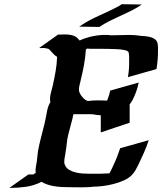

<svg xmlns="http://www.w3.org/2000/svg" viewBox="-20 -899 776 919"><path d="M257.8 -733.4Q267.6 -733.4 278.6 -733.9Q289.6 -734.4 300.3 -733.9Q311 -733.4 321.5 -731.2Q332 -729 340.8 -724.1Q346.7 -720.7 351.6 -715.6Q356.4 -710.4 361.3 -705.1Q363.3 -706.1 365.2 -707Q367.2 -708 369.6 -709Q384.3 -715.3 402.6 -720.5Q420.9 -725.6 439.9 -728.5Q459 -731.4 477.8 -731.9Q496.6 -732.4 512.7 -730Q547.4 -730 582.8 -731.4Q618.2 -732.9 652.3 -727.5Q660.2 -727.1 669.4 -726.3Q678.7 -725.6 687.7 -724.1Q696.8 -722.7 705.3 -719.7Q713.9 -716.8 720.7 -711.9Q727.1 -707.5 730.2 -701.7Q733.4 -695.8 734.6 -689.5Q735.8 -683.1 736.1 -676Q736.3 -668.9 736.3 -661.6Q736.8 -615.2 729 -568.4L592.3 -529.8Q596.2 -551.8 597.4 -572.5Q598.6 -593.3 598.1 -615.2Q598.1 -621.1 598.1 -627Q598.1 -632.8 597.2 -638.2Q597.2 -640.6 596.7 -643.3Q596.2 -646 595.2 -648.9Q595.2 -649.4 595 -649.4Q594.7 -649.4 594.7 -649.9Q592.8 -652.8 589.8 -654.5Q586.9 -656.2 583.5 -657.7Q576.7 -659.2 569.8 -660.4Q563 -661.6 555.7 -662.6Q554.2 -662.6 551 -662.8Q547.9 -663.1 545.2 -663.1Q542.5 -663.1 541.3 -663.1Q540 -663.1 541.5 -663.6H542Q520 -664.6 498 -665Q476.1 -665.5 453.6 -665.5H420.9Q417 -665.5 412.8 -665.5Q408.7 -665.5 404.8 -666H402.8Q400.9 -666 399.4 -666.3Q397.9 -666.5 396.5 -666.5L391.1 -662.1Q388.7 -624 381.8 -586.9Q375 -549.8 365.7 -512.7Q365.7 -512.7 365.5 -510.7Q365.2 -508.8 364.7 -507.1Q364.3 -505.4 363.8 -503.9Q363.3 -502.4 363.3 -503.4Q361.3 -494.1 359.4 -485.6Q357.4 -477.1 357.9 -467.3Q358.4 -460.4 362.5 -451.9Q366.7 -443.4 373.3 -435.5Q379.9 -427.7 387.5 -422.1Q395 -416.5 402.3 -415.5Q410.6 -417 421.6 -417.7Q432.6 -418.5 444.8 -418.5Q457 -418.5 469.2 -418.2Q481.4 -418 492.7 -417.5Q497.6 -429.2 501.2 -440.9Q504.9 -452.6 507.3 -465.3L644 -503.9Q642.1 -494.1 638.2 -480.2Q634.3 -466.3 628.4 -451.4Q622.6 -436.5 615.5 -422.6Q608.4 -408.7 600.6 -399.4V-311.5Q565.9 -300.3 531.7 -288.6Q497.6 -276.9 462.4 -265.1V-347.2Q457.5 -347.2 455.1 -347.7Q447.3 -348.1 440.7 -349.1Q434.1 -350.1 426.8 -351.6Q424.8 -351.6 421.4 -351.8Q418 -352.1 415.5 -352.5H333Q332.5 -352.5 332.3 -352.3Q332 -352.1 331.5 -352.1Q326.2 -326.7 319.1 -302Q312 -277.3 306.2 -252.4Q301.3 -231 299.3 -210.2Q297.4 -189.5 293.5 -168.5Q293 -161.1 291.3 -153.8Q289.6 -146.5 288.6 -138.9Q287.6 -131.3 287.6 -124Q287.6 -116.7 290.5 -109.9Q296.9 -94.7 310.5 -86.4Q324.2 -78.1 341.1 -74Q357.9 -69.8 375.2 -68.6Q392.6 -67.4 406.2 -67.4H458L503.9 -69.3L506.8 -74.7Q515.6 -91.3 522.9 -108.4Q532.7 -128.4 540.5 -148.7Q548.3 -168.9 555.2 -189.5L691.9 -228Q682.1 -198.2 669.7 -169.9Q657.2 -141.6 643.6 -113.3Q636.7 -99.1 629.6 -86.4Q622.6 -73.7 611.8 -62Q597.7 -46.9 574.2 -36.1Q550.8 -25.4 524.4 -18.6Q498 -11.7 471.7 -8.5Q445.3 -5.4 424.8 -5.4Q418.9 -3.9 402.8 -3.2Q386.7 -2.4 368.7 -2.4Q350.6 -2.4 335.2 -2.7Q319.8 -2.9 315.4 -2.9Q295.4 -2.9 275.4 -3.9Q255.4 -4.9 235.8 -8.3Q222.7 -10.7 207.3 -15.6Q191.9 -20.5 179.2 -28.8Q142.6 -10.3 103.5 -4.9Q64.5 0.5 24.9 0.5L115.7 -64H139.6L142.6 -65.9Q142.1 -65.9 145 -67.9Q147.9 -69.8 150.9 -71.8Q148.9 -85.4 151.4 -98.9Q153.8 -112.3 156.2 -126.5Q158.2 -138.7 158.9 -150.9Q159.7 -163.1 161.6 -174.8Q166.5 -201.2 172.9 -227.1Q179.2 -252.9 186 -278.8Q189.5 -291.5 192.6 -304.4Q195.8 -317.4 198.2 -330.1Q202.1 -351.6 206.1 -371.6Q210 -391.6 221.2 -410.2Q218.8 -419.4 219.5 -429.4Q220.2 -439.5 222.4 -449.5Q224.6 -459.5 227.3 -469.2Q230 -479 232.4 -488.3Q240.2 -523.4 246.1 -557.4Q252 -591.3 253.4 -627Q243.7 -632.3 236.6 -640.1Q229.5 -647.9 221.2 -656.7Q218.3 -660.2 215.8 -662.4Q213.4 -664.6 210 -666L190.4 -669.4Q184.6 -669.4 182.6 -669.2Q180.7 -668.9 179.2 -668.9Q177.7 -668.9 175.3 -668.9Q172.9 -668.9 167 -668.9ZM658.7 -877.4Q634.8 -860.8 609.1 -848.1Q583.5 -835.4 557.1 -823.5Q530.8 -811.5 505.1 -798.8Q479.5 -786.1 455.6 -770L359.4 -771.5Q394.5 -795.9 432.4 -814Q470.2 -832 508.8 -849.6Q519.5 -854.5 529.8 -859.9Q540 -865.2 550.3 -870.6Q550.3 -870.6 552.2 -871.6L552.7 -872.1L562.5 -878.9ZM272.5 -88.4 270 -86.4Q271.5 -87.4 272.5 -88.4Q273.4 -89.4 272.5 -88.4ZM287.6 -658.7 288.1 -659.2 286.6 -658.2 286.1 -657.7ZM285.2 -656.7Q285.6 -657.2 285.6 -657.2Z"/></svg>

Font: Autopia Bold Italic
Style: Bold Italic
Weight: 700
Italic angle: -104°
Designer: Antoine Gelgon
Foundry: Antoine Gelgon
Version: V.1.0